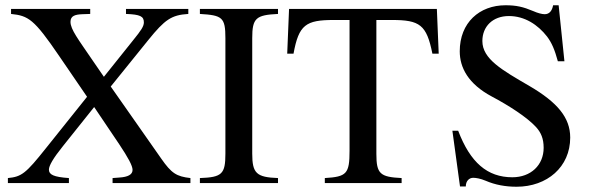

<svg xmlns="http://www.w3.org/2000/svg" viewBox="-20 -696 2253 730"><path d="M704 0V-19C651 -25 632 -37 593 -93L401 -367L544 -544C607 -622 632 -639 696 -643V-662H459V-643C513 -641 527 -634 527 -611C527 -596 517 -581 487 -544L375 -404L331 -468C278 -546 248 -584 248 -613C248 -636 266 -641 294 -642L323 -643V-662H22V-643C88 -636 109 -624 205 -483L311 -328L155 -133C78 -36 62 -24 10 -19V0H242V-19C184 -23 166 -32 166 -51C166 -66 182 -94 219 -140L338 -289L433 -148C467 -97 484 -66 484 -50C484 -32 466 -23 434 -21L408 -19V0Z M1037 0V-19C955 -22 939 -37 939 -112V-551C939 -627 953 -639 1037 -643V-662H740V-643C825 -638 837 -630 837 -551V-112C837 -34 824 -22 740 -19V0Z M1648 -492 1641 -662H1079L1072 -492H1096C1116 -602 1143 -620 1249 -620H1309V-123C1309 -35 1298 -24 1215 -19V0H1507V-19C1425 -23 1411 -35 1411 -111V-620H1470C1576 -620 1602 -602 1624 -492Z M2126 -463 2104 -676H2083C2079 -654 2068 -642 2051 -642C2041 -642 2025 -646 2007 -654C1969 -670 1943 -676 1902 -676C1803 -676 1728 -610 1728 -501C1728 -439 1760 -377 1850 -329C1914 -295 1983 -251 2018 -213C2037 -192 2047 -169 2047 -134C2047 -68 1998 -22 1928 -22C1833 -22 1768 -78 1722 -199H1700L1729 13H1751C1751 -8 1764 -20 1779 -20C1790 -20 1807 -17 1826 -9C1863 7 1902 14 1944 14C2060 14 2148 -61 2148 -173C2148 -249 2099 -307 1993 -369C1888 -430 1814 -472 1814 -540C1814 -595 1853 -635 1915 -635C1975 -635 2025 -602 2060 -557C2078 -533 2089 -507 2101 -463Z"/></svg>

Font: XITS
Style: Regular
Weight: 400
Designer: MicroPress Inc., with final additions and corrections provided by Coen Hoffman, Elsevier (retired)
Version: Version 1.302